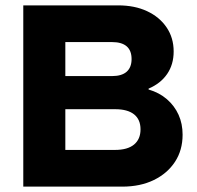

<svg xmlns="http://www.w3.org/2000/svg" viewBox="-20 -695 732 715"><path d="M66.7 0V-675H420Q481.7 -675 527.9 -653.3Q574.2 -631.7 600.4 -592.9Q626.7 -554.2 626.7 -503.3Q626.7 -455 602.5 -419.6Q578.3 -384.2 533.3 -365V-361.7Q573.3 -350 601.7 -325.4Q630 -300.8 645 -267.5Q660 -234.2 660 -193.3Q660 -135.8 631.7 -92.5Q603.3 -49.2 552.9 -24.6Q502.5 0 435 0ZM223.3 -136.7H408.3Q455 -136.7 479.2 -156.7Q503.3 -176.7 503.3 -213.3Q503.3 -250 479.2 -269.2Q455 -288.3 409.2 -288.3H223.3ZM223.3 -411.7H397.5Q433.3 -411.7 451.7 -427.9Q470 -444.2 470 -475Q470 -506.7 451.7 -522.5Q433.3 -538.3 397.5 -538.3H223.3Z"/></svg>

Font: Funnel Display ExtraBold
Style: Regular
Weight: 800
Designer: NORD ID, Kristian Moeller
Foundry: Dicotype
Version: Version 1.000